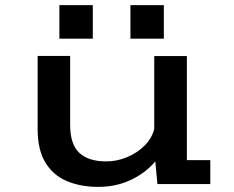

<svg xmlns="http://www.w3.org/2000/svg" viewBox="-20 -719 915 750"><path d="M363.5 11Q296 11 242.5 -11Q189 -33 158 -82.8Q127 -132.5 127 -215.5V-500.5H254V-231Q254 -155.5 289.8 -122Q325.5 -88.5 395 -88.5Q436.5 -88.5 476.2 -105Q516 -121.5 544.8 -150.2Q573.5 -179 582.5 -215.5V-500H710V-93.5H801.5V0H595L586.5 -88.5Q550 -44.5 492.2 -16.8Q434.5 11 363.5 11ZM212 -699H342.5V-568H212ZM489.5 -699H620V-568H489.5Z"/></svg>

Font: Trispace SemiExpanded Medium
Style: Regular
Weight: 500
Width: 6
Designer: Tyler Finck
Foundry: Etcetera Type Company
Version: Version 1.210; ttfautohint (v1.8.3)